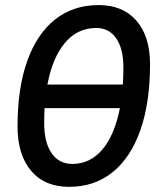

<svg xmlns="http://www.w3.org/2000/svg" viewBox="-20 -723 626 753"><path d="M250.5 9.8Q155.3 9.8 102.1 -53Q48.8 -115.7 48.8 -227.5Q48.8 -377 86.7 -483.4Q124.5 -589.8 195.8 -646.5Q267.1 -703.1 367.2 -703.1Q461.9 -703.1 515.1 -641.8Q568.4 -580.6 568.4 -471.2Q568.4 -320.3 530.5 -212.6Q492.7 -105 421.6 -47.6Q350.6 9.8 250.5 9.8ZM166 -391.6H461.9Q463.9 -423.8 463.9 -459Q463.9 -531.7 435.8 -572.5Q407.7 -613.3 356.9 -613.3Q284.2 -613.3 235.1 -555.4Q186 -497.6 166 -391.6ZM263.2 -80.1Q334 -80.1 381.8 -137Q429.7 -193.8 450.2 -298.8H154.8Q153.3 -270.5 153.3 -239.7Q153.3 -164.6 182.4 -122.3Q211.4 -80.1 263.2 -80.1Z"/></svg>

Font: Cascadia Mono
Style: Italic
Weight: 400
Italic angle: -10°
Monospace: yes
Designer: Aaron Bell
Foundry: Saja Typeworks
Version: Version 2404.023; ttfautohint (v1.8.4)